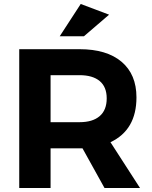

<svg xmlns="http://www.w3.org/2000/svg" viewBox="-20 -948 764 968"><path d="M77 0V-700H381Q518 -700 593 -636.5Q668 -573 668 -457Q668 -293 537 -231L686 0H507L396 -200H381H235V0ZM235 -332H381Q447 -332 482.5 -362.5Q518 -393 518 -452Q518 -510 482.5 -539.5Q447 -569 381 -569H235ZM281 -765 387 -928 530 -874 403 -765Z"/></svg>

Font: Trueno
Style: SBd
Weight: 600
Designer: Julieta Ulanovsky
Foundry: Julieta Ulanovsky
Version: Version 3.001b